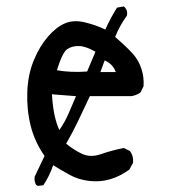

<svg xmlns="http://www.w3.org/2000/svg" viewBox="-20 -575 540 608"><path d="M99.6 13.7 93.8 9.8Q87.9 -2 89.8 -15.6L121.1 -81.1Q89.8 -126 77.1 -176.8Q64.5 -227.5 66.4 -283.2Q68.4 -338.9 86.9 -383.8Q105.5 -428.7 131.8 -459Q158.2 -489.3 185.5 -501Q212.9 -512.7 248 -504.4Q283.2 -496.1 313.5 -481.4Q329.1 -516.6 350.6 -550.8L372.1 -554.7Q385.7 -543 381.8 -525.4Q358.4 -493.2 344.7 -458Q384.8 -422.9 401.9 -403.3Q418.9 -383.8 427.7 -357.4Q436.5 -331.1 434.6 -301.8L424.8 -282.2Q411.1 -272.5 395.5 -270.5H264.6Q246.1 -231.4 228.5 -194.3Q210.9 -157.2 189.5 -120.1Q212.9 -100.6 239.7 -87.9Q266.6 -75.2 299.8 -86.9Q333 -98.6 372.1 -106.4L391.6 -96.7Q403.3 -81.1 401.4 -59.6L389.6 -38.1Q362.3 -17.6 330.1 -7.8Q297.9 2 263.2 -2Q228.5 -5.9 201.2 -21Q173.8 -36.1 148.4 -51.8Q136.7 -17.6 117.2 11.7ZM168 -163.1Q185.5 -188.5 197.3 -215.8Q209 -243.2 220.7 -270.5L144.5 -276.4Q148.4 -205.1 168 -163.1ZM255.9 -348.6 282.2 -411.1Q252 -428.7 230 -429.2Q208 -429.7 192.9 -419.4Q177.7 -409.2 160.2 -352.5Q205.1 -344.7 255.9 -348.6ZM311.5 -383.8 297.9 -346.7H346.7Q337.9 -372.1 311.5 -383.8Z"/></svg>

Font: JasonHandwriting1
Style: Regular
Weight: 400
Version: Version 1.48.20